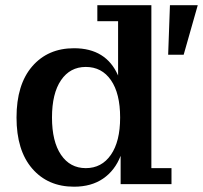

<svg xmlns="http://www.w3.org/2000/svg" viewBox="-20 -702 774 732"><path d="M262.2 9.8Q162.6 9.8 102.8 -59.3Q43 -128.4 43 -253.9Q43 -379.9 102.8 -449Q162.6 -518.1 262.2 -518.1Q384.8 -518.1 430.2 -414.1V-621.1H351.1V-682.1H557.1V-61H633.8V0H439.9V-107.9Q418 -51.8 373 -21Q328.1 9.8 262.2 9.8ZM621.1 -493.2 627.9 -682.1H733.9L680.2 -493.2ZM307.1 -61Q367.7 -61 402.8 -111.8Q438 -162.6 438 -253.9Q438 -345.7 403.1 -396.2Q368.2 -446.8 307.1 -446.8Q247.1 -446.8 212.6 -396.2Q178.2 -345.7 178.2 -253.9Q178.2 -162.6 212.6 -111.8Q247.1 -61 307.1 -61Z"/></svg>

Font: Montagu Slab 144pt Medium
Style: Regular
Weight: 500
Designer: Florian Karsten
Foundry: Florian Karsten
Version: Version 1.000